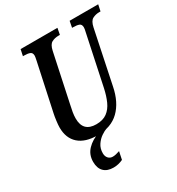

<svg xmlns="http://www.w3.org/2000/svg" viewBox="-219 -851 1133 1228"><g transform="rotate(-30 347.0 -237.0)"><path d="M273 10Q182 10 134 -33Q86 -76 86 -154Q86 -173 90 -203.5Q94 -234 98 -252L172 -597Q178 -625 178 -632Q178 -655 162 -661Q146 -667 121 -667H111L121 -714H393L384 -667H373Q346 -667 324 -655.5Q302 -644 293 -601L218 -248Q212 -223 208 -198.5Q204 -174 204 -153Q204 -55 301 -55Q350 -55 380.5 -77.5Q411 -100 429 -140Q447 -180 458 -232L536 -601Q541 -621 541 -632Q541 -655 525 -661Q509 -667 484 -667H474L483 -714H694L684 -667H673Q648 -667 625.5 -655.5Q603 -644 594 -600L513 -211Q492 -106 432.5 -48Q373 10 273 10ZM258 240Q212 240 187 215Q162 190 162 143Q162 90 196.5 54Q231 18 285 0H345Q325 7 301.5 23Q278 39 260.5 65Q243 91 243 126Q243 149 255.5 163Q268 177 288 177Q300 177 312.5 174Q325 171 340 166L328 224Q294 240 258 240Z"/></g></svg>

Font: Noto Serif ExtraCondensed SemiBold
Style: Italic
Weight: 600
Width: 2
Italic angle: -12°
Designer: Monotype Design Team
Foundry: Monotype Imaging Inc.
Version: Version 2.013